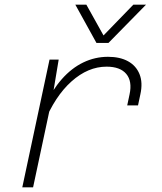

<svg xmlns="http://www.w3.org/2000/svg" viewBox="-20 -798 690 818"><path d="M522 -349 532 -396Q544 -452 518 -483Q492 -514 434 -514Q355 -514 284.5 -451Q214 -388 167 -272L170 -345Q202 -414 243.5 -461Q285 -508 335 -532Q385 -556 440 -556Q491 -556 525.5 -537Q560 -518 574.5 -482Q589 -446 578 -396L568 -349ZM75 0 191 -544H230L205 -394L121 0ZM301 -778H348L421 -647L548 -778H602L442 -615H391Z"/></svg>

Font: Azeret Mono Thin Thin
Style: Italic
Weight: 250
Italic angle: -12°
Version: Version 1.002